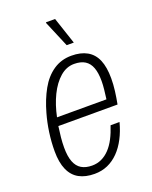

<svg xmlns="http://www.w3.org/2000/svg" viewBox="-139 -799 702 887"><g transform="rotate(-20 212.5 -355.5)"><path d="M171 12Q126 12 95 -5Q64 -22 48 -58Q32 -94 32 -149Q32 -195 38.5 -241Q45 -287 57 -329Q74 -390 100.5 -437.5Q127 -485 166 -511.5Q205 -538 255 -538Q301 -538 332 -520.5Q363 -503 378 -467.5Q393 -432 393 -377Q393 -347 389 -315.5Q385 -284 379 -253H88Q84 -226 81.5 -200Q79 -174 79 -150Q79 -107 89.5 -80Q100 -53 121 -40.5Q142 -28 173 -28Q198 -28 219.5 -38Q241 -48 259 -67Q277 -86 291 -113Q305 -140 316 -174H360Q349 -132 331 -97.5Q313 -63 289 -38.5Q265 -14 235.5 -1Q206 12 171 12ZM96 -293H339Q342 -316 344.5 -338.5Q347 -361 347 -381Q347 -420 337.5 -446Q328 -472 307.5 -485Q287 -498 254 -498Q216 -498 184.5 -470.5Q153 -443 130.5 -397Q108 -351 96 -293ZM252 -591 198 -719V-723H243L287 -591Z"/></g></svg>

Font: Archivo Condensed Thin
Style: Italic
Weight: 250
Width: 3
Italic angle: -10°
Designer: Hector Gatti
Foundry: Omnibus-Type
Version: Version 2.001